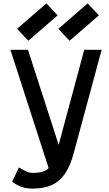

<svg xmlns="http://www.w3.org/2000/svg" viewBox="-20 -1092 640 1126"><path d="M172 14Q135 14 108.5 5Q82 -4 51 -26L91 -110Q124 -91 138.5 -84.5Q153 -78 172 -78Q215 -78 241.5 -89.5Q268 -101 286 -134Q304 -167 321 -231L474 -800H576L413 -196Q393 -120 361.5 -74Q330 -28 284 -7Q238 14 172 14ZM285 -45 41 -800H144L351 -159ZM388 -853 322 -923 494 -1072 560 -1002ZM146 -853 80 -923 252 -1072 318 -1002Z"/></svg>

Font: Victor Mono
Style: Bold
Weight: 700
Monospace: yes
Designer: Rune Bjørnerås
Version: Version 1.561;gftools[0.9.30]